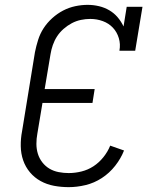

<svg xmlns="http://www.w3.org/2000/svg" viewBox="-20 -763 640 791"><path d="M263 8Q232 8 202.5 2.5Q173 -3 147.5 -17Q122 -31 103.5 -53Q85 -75 75.5 -102.5Q66 -130 65.5 -161Q65 -192 71 -223L124 -548Q129 -573 137 -598.5Q145 -624 159.5 -646.5Q174 -669 195 -688Q216 -707 240 -719.5Q264 -732 290 -737.5Q316 -743 341 -743Q365 -743 388 -737.5Q411 -732 430.5 -720.5Q450 -709 464.5 -692Q479 -675 489 -654L502 -735H567L537 -554H472Q477 -581 469.5 -606Q462 -631 445 -649Q428 -667 403.5 -676Q379 -685 352 -685Q333 -685 313.5 -681Q294 -677 276 -667.5Q258 -658 242 -644Q226 -630 215 -613Q204 -596 197.5 -577Q191 -558 188 -539L164 -396H370L361 -339H155L134 -213Q130 -192 130 -170.5Q130 -149 136 -129.5Q142 -110 154.5 -94Q167 -78 184 -68Q201 -58 221.5 -54Q242 -50 263 -50Q289 -50 315.5 -56.5Q342 -63 365 -78Q388 -93 406 -115.5Q424 -138 434 -163L491 -143Q478 -110 454.5 -80Q431 -50 399.5 -29.5Q368 -9 332.5 -0.5Q297 8 263 8Z"/></svg>

Font: Iosevka Etoile Light
Style: Italic
Weight: 300
Italic angle: -9°
Designer: Belleve Invis
Foundry: Belleve Invis
Version: Version 22.1.2; ttfautohint (v1.8.4)